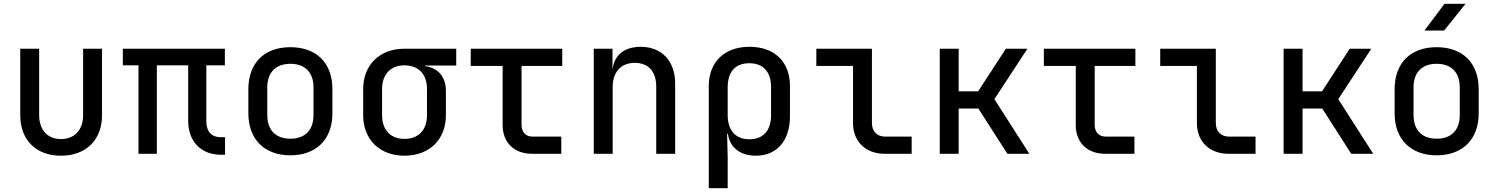

<svg xmlns="http://www.w3.org/2000/svg" viewBox="-20 -805 7840 1005"><path d="M299 10C429 10 514 -71 514 -202V-550H415V-202C415 -125 370 -77 299 -77C229 -77 185 -125 185 -202V-550H86V-202C86 -72 169 10 299 10Z M1136 5H1158V-87H1134C1088 -87 1060 -116 1060 -169V-463H1157V-550H623V-463H705V0H801V-463H965V-173C965 -65 1032 5 1136 5Z M1500 8C1634 8 1720 -74 1720 -212V-338C1720 -477 1635 -558 1500 -558C1365 -558 1280 -477 1280 -338V-212C1280 -74 1366 8 1500 8ZM1500 -79C1425 -79 1379 -122 1379 -203V-347C1379 -428 1425 -471 1500 -471C1575 -471 1621 -428 1621 -347V-203C1621 -122 1575 -79 1500 -79Z M2097 10C2228 10 2314 -75 2314 -202V-330C2314 -403 2272 -451 2204 -459V-462H2368V-550H2097C1967 -550 1881 -465 1881 -339V-202C1881 -75 1967 10 2097 10ZM2097 -78C2024 -78 1980 -125 1980 -202V-339C1980 -415 2024 -463 2097 -463C2171 -463 2215 -417 2215 -339V-202C2215 -125 2171 -78 2097 -78Z M2765 0H2918V-90H2767C2732 -90 2710 -114 2710 -151V-460H2923V-550H2444V-460H2611V-150C2611 -59 2671 0 2765 0Z M3088 0H3187V-349C3187 -429 3231 -476 3303 -476C3372 -476 3415 -432 3415 -352V0H3514V-368C3514 -486 3443 -560 3334 -560C3250 -560 3196 -518 3187 -445H3186V-550H3088Z M3690 180H3789V21L3786 -105H3790C3799 -34 3854 10 3936 10C4047 10 4115 -69 4115 -197V-354C4115 -482 4034 -560 3903 -560C3772 -560 3690 -481 3690 -354ZM3902 -76C3831 -76 3789 -122 3789 -202V-349C3789 -429 3829 -474 3902 -474C3975 -474 4016 -429 4016 -349V-202C4016 -121 3975 -76 3902 -76Z M4611 0H4752V-90H4613C4571 -90 4544 -117 4544 -161V-550H4253V-460H4445V-161C4445 -64 4511 0 4611 0Z M4899 0H4998V-237H5101L5253 0H5368L5185 -286L5358 -550H5245L5100 -327H4998V-550H4899Z M5765 0H5918V-90H5767C5732 -90 5710 -114 5710 -151V-460H5923V-550H5444V-460H5611V-150C5611 -59 5671 0 5765 0Z M6411 0H6552V-90H6413C6371 -90 6344 -117 6344 -161V-550H6053V-460H6245V-161C6245 -64 6311 0 6411 0Z M6699 0H6798V-237H6901L7053 0H7168L6985 -286L7158 -550H7045L6900 -327H6798V-550H6699Z M7436 -645H7539L7651 -785H7541ZM7500 8C7634 8 7720 -74 7720 -212V-338C7720 -477 7635 -558 7500 -558C7365 -558 7280 -477 7280 -338V-212C7280 -74 7366 8 7500 8ZM7500 -79C7425 -79 7379 -122 7379 -203V-347C7379 -428 7425 -471 7500 -471C7575 -471 7621 -428 7621 -347V-203C7621 -122 7575 -79 7500 -79Z"/></svg>

Font: JetBrains Mono Medium
Style: Regular
Weight: 436
Monospace: yes
Designer: Philipp Nurullin, Konstantin Bulenkov
Foundry: JetBrains
Version: Version 2.305